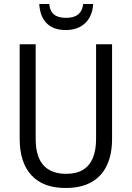

<svg xmlns="http://www.w3.org/2000/svg" viewBox="-20 -937 664 967"><path d="M544.4 -713.9V-237.8Q544.4 -159.2 518.1 -103.8Q491.7 -48.3 439.9 -19.3Q388.2 9.8 310.5 9.8Q197.3 9.8 138.2 -54.4Q79.1 -118.7 79.1 -238.3V-713.9H159.7V-236.8Q159.7 -148.4 198.7 -105Q237.8 -61.5 313 -61.5Q364.3 -61.5 397.5 -81.5Q430.7 -101.6 447.3 -140.6Q463.9 -179.7 463.9 -237.3V-713.9ZM449.2 -917Q447.3 -877 430.2 -847.4Q413.1 -817.9 383.1 -801.8Q353 -785.6 311.5 -785.6Q249 -785.6 215.1 -819.8Q181.2 -854 177.7 -917H228Q230.5 -891.1 241 -876Q251.5 -860.8 269.8 -854Q288.1 -847.2 313.5 -847.2Q336.9 -847.2 355.2 -854Q373.5 -860.8 384.8 -876.2Q396 -891.6 398.9 -917Z"/></svg>

Font: Open Sans SemiCondensed
Style: Regular
Weight: 400
Width: 4
Designer: Monotype Design Team
Foundry: Monotype Imaging Inc.
Version: Version 3.000